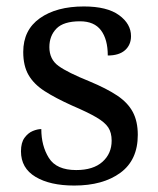

<svg xmlns="http://www.w3.org/2000/svg" viewBox="-20 -565 491 595"><path d="M210 10Q135 10 90 -17Q45 -44 45 -96Q45 -123 56 -138Q67 -153 81.5 -159Q96 -165 108 -165Q108 -113 131.5 -75.5Q155 -38 216 -38Q269 -38 297.5 -63.5Q326 -89 326 -129Q326 -154 315.5 -170Q305 -186 278.5 -201.5Q252 -217 203 -238Q152 -261 118.5 -282.5Q85 -304 68.5 -332.5Q52 -361 52 -404Q52 -472 103.5 -508.5Q155 -545 240 -545Q312 -545 349 -518Q386 -491 386 -453Q386 -426 367.5 -409.5Q349 -393 314 -393Q314 -443 293 -471Q272 -499 228 -499Q177 -499 155 -476.5Q133 -454 133 -419Q133 -381 161.5 -360.5Q190 -340 257 -313Q310 -291 343 -269Q376 -247 391.5 -218Q407 -189 407 -147Q407 -69 353 -29.5Q299 10 210 10Z"/></svg>

Font: Noto Serif Grantha
Style: Regular
Weight: 400
Designer: Monotype Design Team
Foundry: Monotype Imaging Inc.
Version: Version 2.004; ttfautohint (v1.8.4.7-5d5b)